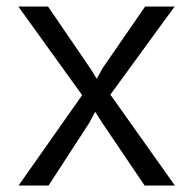

<svg xmlns="http://www.w3.org/2000/svg" viewBox="-20 -577 598 597"><path d="M37.6 0 235.4 -281.2 37.1 -556.6H129.4L262.2 -362.3L280.8 -332L298.8 -364.7L431.2 -556.6H522.9L323.2 -282.7L523.9 0H429.7L295.4 -198.7L275.9 -229.5L257.8 -195.3L130.9 0Z"/></svg>

Font: HaufeMerriweatherSansLt
Style: Regular
Weight: 300
Designer: Eben Sorkin
Foundry: Eben Sorkin
Version: Version 1.56